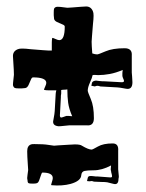

<svg xmlns="http://www.w3.org/2000/svg" viewBox="-20 -623 451 593"><path d="M161 -233Q140 -235 145 -253Q147 -264 148 -270.5Q149 -277 149 -280L152 -333Q152 -335 152.5 -337.5Q153 -340 154 -344H143Q136 -344 130 -344Q124 -344 118 -345Q116 -345 116 -346Q116 -348 119.5 -355.5Q123 -363 123 -367Q123 -384 82 -384Q78 -384 75 -376Q72 -368 68 -360Q64 -352 58 -351Q52 -350 47.5 -350Q43 -350 38 -350Q30 -350 27 -351Q22 -352 20 -360Q20 -366 21.5 -378Q23 -390 23 -392Q23 -396 22.5 -408Q22 -420 21 -433Q20 -446 20 -450Q20 -465 35 -471Q37 -472 40.5 -472.5Q44 -473 49 -473Q54 -473 60.5 -472.5Q67 -472 75 -471Q100 -469 113 -468Q126 -467 128 -467H140V-478Q140 -485 140 -491.5Q140 -498 141 -504Q141 -506 142 -506Q144 -506 151.5 -502.5Q159 -499 163 -499Q180 -499 180 -541Q180 -545 172 -548Q164 -551 156 -555Q148 -559 147 -565Q146 -571 146 -576Q146 -581 146 -585Q146 -593 147 -596Q149 -601 156 -602H159Q166 -602 176 -600.5Q186 -599 188 -599Q192 -599 204 -600Q216 -601 229 -602Q242 -603 246 -603Q261 -603 267 -588Q269 -584 269 -574Q269 -570 268.5 -563Q268 -556 267 -547Q265 -523 264 -509.5Q263 -496 263 -494Q263 -489 263.5 -480Q264 -471 265 -458Q274 -455 280 -455Q284 -455 306 -464.5Q328 -474 365 -474Q389 -474 387 -451V-399Q387 -397 388 -387Q389 -377 389 -369Q389 -345 369 -349Q359 -351 352 -352Q345 -353 343 -353L290 -356Q284 -358 281 -358Q279 -358 277 -357.5Q275 -357 273 -356Q261 -358 261 -359Q263 -358 263.5 -364.5Q264 -371 271 -373Q276 -375 285 -373Q292 -372 296 -372Q300 -372 301 -372L356 -369Q363 -369 363 -373Q363 -375 360.5 -380.5Q358 -386 358 -389V-392Q358 -394 358 -398Q358 -402 359 -407Q338 -398 319 -394.5Q300 -391 283 -391Q279 -391 274.5 -391.5Q270 -392 266 -391Q265 -384 258 -368.5Q251 -353 251 -343Q251 -339 260.5 -317Q270 -295 270 -258Q270 -233 247 -236H195Q192 -236 179.5 -234.5Q167 -233 161 -233ZM169 -260Q171 -260 176.5 -262Q182 -264 185 -265Q187 -265 191.5 -265Q196 -265 203 -264Q193 -287 190.5 -305.5Q188 -324 188 -347Q184 -346 179 -346Q174 -346 169 -345V-334Q168 -330 168 -327Q168 -324 168 -322L165 -267Q165 -260 169 -260ZM139 -51Q138 -51 138 -53Q138 -54 140.5 -61.5Q143 -69 143 -73Q143 -90 111 -90Q109 -90 106.5 -82Q104 -74 101 -66Q98 -58 93 -57Q89 -56 85 -56Q81 -56 78 -56Q72 -56 69 -57Q65 -58 65 -67Q63 -72 65 -83L67 -98Q67 -102 66 -113.5Q65 -125 64.5 -138Q64 -151 64 -156Q64 -173 76 -177Q78 -178 86 -178Q115 -178 129.5 -175.5Q144 -173 147 -173Q148 -173 159 -174Q170 -175 192 -176Q197 -176 202 -176.5Q207 -177 211 -177Q228 -177 233 -173Q253 -161 263 -161Q266 -161 282.5 -170.5Q299 -180 328 -180Q347 -180 345 -157V-105Q345 -104 345 -100Q345 -96 346 -89Q348 -77 346 -71Q346 -51 331 -55L311 -60Q304 -61 293.5 -61Q283 -61 270 -62Q263 -65 258 -63Q247 -63 249 -65Q250 -69 251 -73.5Q252 -78 256 -79Q260 -80 267 -79Q272 -78 275.5 -78Q279 -78 281 -78L321 -75Q326 -75 326 -78V-79Q326 -82 324.5 -87Q323 -92 323 -95Q321 -98 323 -112Q295 -97 269 -97Q250 -97 241 -95Q232 -93 231 -82Q230 -64 198 -55Q172 -48 139 -51Z"/></svg>

Font: Moo Lah Lah
Style: Regular
Weight: 400
Designer: Robert E. Leuschke
Foundry: Robert E. Leuschke
Version: Version 1.010; ttfautohint (v1.8.3)